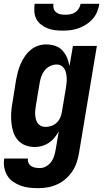

<svg xmlns="http://www.w3.org/2000/svg" viewBox="-34 -760 554 1003"><path d="M166 223Q143 223 119.5 220.5Q96 218 74.5 210Q53 202 34.5 189.5Q16 177 4.5 158Q-7 139 -11.5 116Q-16 93 -12 70V68H112Q110 80 115 91Q120 102 129.5 108Q139 114 151 116Q163 118 175 118Q191 118 207 109Q223 100 233.5 85.5Q244 71 249 54.5Q254 38 257 21L273 -74Q263 -56 250.5 -40.5Q238 -25 221.5 -14Q205 -3 186 2.5Q167 8 148 8Q122 8 98.5 -1Q75 -10 59 -28.5Q43 -47 35.5 -70.5Q28 -94 25.5 -119.5Q23 -145 24.5 -171Q26 -197 31 -223L50 -343Q54 -364 59.5 -385Q65 -406 74 -426.5Q83 -447 96 -466Q109 -485 126.5 -499.5Q144 -514 165 -521Q186 -528 207 -528Q232 -528 254.5 -520.5Q277 -513 292 -496.5Q307 -480 316 -459Q325 -438 329 -415L347 -520H472L379 38Q375 63 367 87.5Q359 112 344.5 134Q330 156 309.5 174Q289 192 265 203Q241 214 216 218.5Q191 223 166 223ZM204 -97Q219 -97 235 -102.5Q251 -108 263 -120Q275 -132 281.5 -147.5Q288 -163 290 -179L310 -299Q312 -312 313.5 -325Q315 -338 314.5 -351Q314 -364 311.5 -376.5Q309 -389 303 -399.5Q297 -410 286.5 -416.5Q276 -423 262 -423Q245 -423 228 -415Q211 -407 199.5 -392.5Q188 -378 182 -361Q176 -344 173 -326L153 -206Q151 -194 150 -182Q149 -170 150 -158.5Q151 -147 154 -135.5Q157 -124 163.5 -115.5Q170 -107 180.5 -102Q191 -97 204 -97ZM293 -600Q272 -600 252 -602.5Q232 -605 213.5 -612.5Q195 -620 180 -632Q165 -644 156 -661Q147 -678 145.5 -698.5Q144 -719 147 -740H245Q243 -727 246.5 -715Q250 -703 259.5 -695.5Q269 -688 281.5 -685.5Q294 -683 307 -683Q320 -683 333.5 -685.5Q347 -688 358.5 -695.5Q370 -703 377.5 -715Q385 -727 387 -740H485Q482 -719 473.5 -698.5Q465 -678 450 -661Q435 -644 416 -632Q397 -620 376.5 -612.5Q356 -605 335 -602.5Q314 -600 293 -600Z"/></svg>

Font: Iosevka Term Curly XBd Obl
Style: Regular
Weight: 800
Italic angle: -9°
Designer: Belleve Invis
Foundry: Belleve Invis
Version: Version 32.3.0